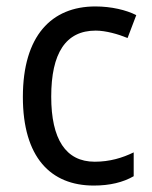

<svg xmlns="http://www.w3.org/2000/svg" viewBox="-20 -566 471 596"><path d="M271 10C321 10 362 0 395 -19V-93C360 -76 321 -64 274 -64C184 -64 139 -134 139 -266C139 -401 184 -471 277 -471C308 -471 347 -460 376 -448L403 -519C372 -535 325 -546 276 -546C140 -546 51 -455 51 -265C51 -78 137 10 271 10Z"/></svg>

Font: Noto Sans Lao SemiCondensed
Style: Regular
Weight: 400
Width: 4
Designer: Monotype Design Team
Foundry: Monotype Imaging Inc.
Version: Version 2.004